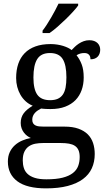

<svg xmlns="http://www.w3.org/2000/svg" viewBox="-20 -786 578 1046"><path d="M525.9 -515.1Q525.9 -504.4 522.7 -494.9Q519.5 -485.4 513.2 -478.3Q506.8 -471.2 496.8 -467Q486.8 -462.9 473.1 -462.9Q473.1 -468.8 471.7 -474.6Q470.2 -480.5 466.6 -485.6Q462.9 -490.7 456.5 -493.9Q450.2 -497.1 439.9 -497.1Q427.2 -497.1 417 -494.1Q406.7 -491.2 397 -484.9Q414.1 -463.9 425 -435.3Q436 -406.7 436 -363.8Q436 -326.7 424.8 -295.2Q413.6 -263.7 391.4 -240.7Q369.1 -217.8 335.2 -204.8Q301.3 -191.9 255.9 -191.9Q250 -191.9 242.7 -192.1Q235.4 -192.4 228 -192.6Q220.7 -192.9 214.4 -193.6Q208 -194.3 204.1 -194.8Q194.3 -189.9 185.5 -184.1Q176.8 -178.2 170.2 -170.9Q163.6 -163.6 159.7 -154.3Q155.8 -145 155.8 -133.8Q155.8 -121.6 160.4 -114.3Q165 -106.9 173.3 -102.8Q181.6 -98.6 193.1 -97.4Q204.6 -96.2 217.8 -96.2H331.1Q376 -96.2 407.2 -85Q438.5 -73.7 458.3 -54Q478 -34.2 487.1 -6.6Q496.1 21 496.1 53.2Q496.1 96.2 480.2 130.9Q464.4 165.5 431.6 189.7Q398.9 213.9 348.9 227.1Q298.8 240.2 231 240.2Q126.5 240.2 74.7 201.7Q22.9 163.1 22.9 94.2Q22.9 64.9 33.2 43Q43.5 21 60.8 5.4Q78.1 -10.3 100.6 -20Q123 -29.8 147.9 -34.2Q137.7 -38.6 127.9 -45.9Q118.2 -53.2 110.4 -63.5Q102.5 -73.7 97.7 -86.9Q92.8 -100.1 92.8 -116.2Q92.8 -146 108.4 -167.7Q124 -189.5 158.2 -210Q136.7 -218.8 119.9 -234.1Q103 -249.5 91.6 -269.3Q80.1 -289.1 74 -312.5Q67.9 -335.9 67.9 -360.8Q67.9 -404.3 79.6 -438.5Q91.3 -472.7 114.7 -496.6Q138.2 -520.5 173.3 -533.2Q208.5 -545.9 255.9 -545.9Q273.9 -545.9 291.5 -543.2Q309.1 -540.5 324 -535.9Q338.9 -531.2 350.8 -525.4Q362.8 -519.5 370.1 -513.2Q377.4 -521 387.2 -530.5Q397 -540 409.2 -548.1Q421.4 -556.2 435.8 -561.5Q450.2 -566.9 466.8 -566.9Q481.9 -566.9 492.9 -562.7Q503.9 -558.6 511.2 -551.5Q518.6 -544.4 522.2 -534.9Q525.9 -525.4 525.9 -515.1ZM104 87.9Q104 109.9 109.9 128.9Q115.7 147.9 130.4 161.6Q145 175.3 169.9 183.1Q194.8 190.9 232.9 190.9Q286.6 190.9 321.5 181.9Q356.4 172.9 377 156.7Q397.5 140.6 405.8 118.4Q414.1 96.2 414.1 69.8Q414.1 46.9 407.5 32Q400.9 17.1 387.9 8.5Q375 0 356 -3.4Q336.9 -6.8 312 -6.8H213.9Q192.9 -6.8 173.1 -3.2Q153.3 0.5 137.9 10.7Q122.6 21 113.3 39.6Q104 58.1 104 87.9ZM162.1 -363.8Q162.1 -299.8 183.3 -270Q204.6 -240.2 252.9 -240.2Q277.3 -240.2 294.2 -247.6Q311 -254.9 321.8 -270Q332.5 -285.2 337.2 -308.8Q341.8 -332.5 341.8 -365.2Q341.8 -432.6 321.3 -464.8Q300.8 -497.1 252 -497.1Q203.6 -497.1 182.9 -464.1Q162.1 -431.2 162.1 -363.8ZM211.9 -619.1Q223.1 -633.3 235.1 -651.9Q247.1 -670.4 258.5 -690.2Q270 -710 280.5 -729.7Q291 -749.5 298.8 -766.1H405.8V-755.9Q396.5 -742.7 378.4 -722.9Q360.4 -703.1 338.4 -681.6Q316.4 -660.2 293.2 -639.9Q270 -619.6 250 -606H211.9Z"/></svg>

Font: Droid Serif
Style: Regular
Weight: 400
Designer: Monotype Design team
Foundry: Monotype Imaging Inc.
Version: Version 1.03